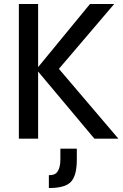

<svg xmlns="http://www.w3.org/2000/svg" viewBox="-20 -700 623 969"><path d="M75.2 -679.7H172.4V-361.3L434.1 -679.7H556.2L277.3 -352.5L577.6 0H456.5L172.4 -338.9V0H75.2ZM367.7 50.3V106Q367.7 189.5 335.4 220.2Q305.7 249 226.6 249V184.1Q255.4 184.1 266.1 171.4Q284.7 149.4 284.7 106V50.3Z"/></svg>

Font: Inder
Style: Regular
Weight: 400
Designer: Irina Smirnova
Foundry: Irina Smirnova
Version: Version 1.001